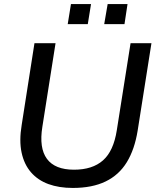

<svg xmlns="http://www.w3.org/2000/svg" viewBox="-20 -918 772 947"><path d="M339 9Q271 9 219 -10Q167 -29 133 -68Q99 -107 86.5 -165.5Q74 -224 87 -302L150 -705H254L189 -293Q172 -188 211.5 -134.5Q251 -81 345 -81Q436 -81 488 -127Q540 -173 556 -275L624 -705H727L659 -274Q644 -181 605.5 -118Q567 -55 501 -23Q435 9 339 9ZM494 -799 511 -898H609L594 -799ZM314 -799 330 -898H429L413 -799Z"/></svg>

Font: Nunito Sans 12pt ExtraLight 12pt SemiBold
Style: Italic
Weight: 600
Italic angle: -9°
Version: Version 3.101;gftools[0.9.27]